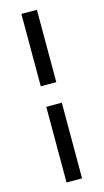

<svg xmlns="http://www.w3.org/2000/svg" viewBox="-128 -745 495 911"><g transform="rotate(-15 120.0 -290.0)"><path d="M79.1 124.5H155.3V-247.1H79.1ZM155.3 -348.1V-703.6H79.1V-348.1Z"/></g></svg>

Font: Shabnam FD Light
Style: Regular
Weight: 300
Foundry: DejaVu fonts team - Redesigned by Saber Rastikerdar - Based on Vazir font
Version: Version 5.00;October 20, 2019;FontCreator 12.0.0.2547 64-bit